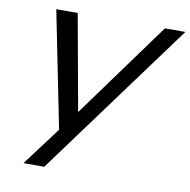

<svg xmlns="http://www.w3.org/2000/svg" viewBox="-80 -799 872 879"><g transform="rotate(10 355.5 -360.0)"><path d="M86 0H182.5L711.5 -720H616.5L291.8 -273.5L211 -720H111.5L219.9 -178.5Z"/></g></svg>

Font: Manrope
Style: MediumItalic
Weight: 500
Italic angle: -15°
Designer: Mikhail Sharanda
Foundry: Mikhail Sharanda
Version: Version 4.502;hotconv 1.0.109;makeotfexe 2.5.65596